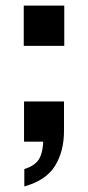

<svg xmlns="http://www.w3.org/2000/svg" viewBox="-20 -507 315 687"><path d="M67 160V98Q108 85 121.5 59Q135 33 135 -12L186 0H66V-144H209V-39Q209 35 176.5 87Q144 139 67 160ZM65 -343V-487H210V-343Z"/></svg>

Font: Instrument Sans SemiBold
Style: Regular
Weight: 600
Designer: Rodrigo Fuenzalida
Foundry: fragTYPE
Version: Version 1.000;gftools[0.9.28]